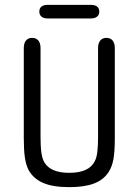

<svg xmlns="http://www.w3.org/2000/svg" viewBox="-20 -761 571 791"><path d="M453 -192V-563Q453 -583 444 -594Q435 -605 418 -605Q402 -605 393 -594Q384 -583 384 -563V-197Q384 -160 381 -135.5Q378 -111 371 -98Q359 -73 332.5 -61Q306 -49 265 -49Q228 -49 203 -59Q178 -69 164 -90Q155 -104 151 -129Q147 -154 147 -197V-563Q147 -583 138 -594Q129 -605 112 -605Q96 -605 87 -594Q78 -583 78 -563V-192Q78 -142 82.5 -112Q87 -82 97 -62Q117 -25 157.5 -7.5Q198 10 265 10Q327 10 366 -4.5Q405 -19 426 -50Q441 -72 447 -103.5Q453 -135 453 -192ZM176 -741Q160 -741 151 -734Q142 -727 142 -713Q142 -700 151 -692.5Q160 -685 176 -685H354Q371 -685 380 -692.5Q389 -700 389 -713Q389 -727 380 -734Q371 -741 354 -741Z"/></svg>

Font: Beiruti
Style: Regular
Weight: 400
Version: Version 1.00